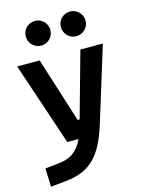

<svg xmlns="http://www.w3.org/2000/svg" viewBox="-142 -838 871 1156"><g transform="rotate(-15 293.0 -260.5)"><path d="M28.3 234.4 124.5 224.6C269.5 210 348.1 140.6 407.2 -45.9L552.7 -517.6H412.6L299.3 -112.3H287.1L158.7 -517.6H18.6L192.4 0H262.2C229.5 70.8 184.6 102.1 112.8 109.9L23.4 119.6ZM410.6 -601.1C453.1 -601.1 487.8 -635.7 487.8 -678.2C487.8 -721.2 453.1 -754.9 410.6 -754.9C368.2 -754.9 334 -721.2 334 -678.2C334 -635.7 368.2 -601.1 410.6 -601.1ZM191.9 -601.1C234.4 -601.1 268.6 -635.7 268.6 -678.2C268.6 -721.2 234.4 -754.9 191.9 -754.9C149.4 -754.9 115.2 -721.2 115.2 -678.2C115.2 -635.7 149.4 -601.1 191.9 -601.1Z"/></g></svg>

Font: CaskaydiaCove Nerd Font
Style: Bold
Weight: 700
Designer: Aaron Bell
Foundry: Saja Typeworks
Version: Version 2111.1;Nerd Fonts 2.3.0